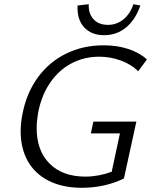

<svg xmlns="http://www.w3.org/2000/svg" viewBox="-20 -882 719 911"><path d="M78 -259Q78 -300 87 -343Q106 -441 159.5 -514.5Q213 -588 293.5 -627.5Q374 -667 472 -667Q536 -667 589 -649.5Q642 -632 677 -600L636 -544Q601 -578 551.5 -595.5Q502 -613 451 -613Q379 -613 318.5 -581Q258 -549 216.5 -487.5Q175 -426 160 -342Q154 -306 154 -273Q154 -167 215.5 -105.5Q277 -44 385 -44Q447 -44 510 -67L549 -249H411L423 -305H627L568 -35Q477 9 368 9Q277 9 211.5 -24Q146 -57 112 -117.5Q78 -178 78 -259ZM348 -856 401 -862Q399 -818 423.5 -791Q448 -764 492 -764Q533 -764 565 -789.5Q597 -815 613 -862L646 -856Q623 -789 578.5 -752Q534 -715 474 -715Q414 -715 379.5 -752Q345 -789 348 -856Z"/></svg>

Font: LXGW Bright GB
Style: Italic
Weight: 400
Italic angle: -12°
Designer: Christian Thalmann (Catharsis Fonts)
Foundry: LXGW / Christian Thalmann (Catharsis Fonts) / Fontworks Inc.
Version: Version 5.510